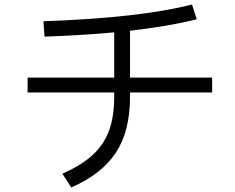

<svg xmlns="http://www.w3.org/2000/svg" viewBox="-20 -802 1040 849"><path d="M918 -459V-393H555V-375Q555 -222 492.5 -127Q430 -32 295 27L256 -34Q340 -71 389.5 -116.5Q439 -162 462 -224Q485 -286 485 -375V-393H102V-459H485V-659Q348 -646 177 -640L172 -708Q598 -723 829 -782L850 -717Q734 -687 555 -666V-459Z"/></svg>

Font: IBM Plex Sans JP
Style: Regular
Weight: 400
Designer: Mike Abbink; Paul van der Laan; Pieter van Rosmalen; Wujin Sim; Yejin Wi; Jinhee Kim; Boomi Park; Yona Kim; Kichan Ma
Foundry: Sandoll Inc.
Version: Version 1.000